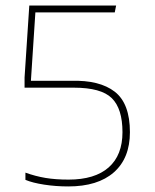

<svg xmlns="http://www.w3.org/2000/svg" viewBox="-20 -664 559 694"><path d="M449.6 -186.2Q449.6 -290 394.8 -332.5Q339.9 -375 237 -371.9H91.7L107.9 -619.2H394.8L399.7 -643.9H85.9L68.8 -384V-347.1H246.9Q345.8 -347.1 384.2 -309.1Q422.7 -271.1 422.7 -186.2Q422.7 -103 372.8 -58.9Q322.8 -14.8 228 -14.8Q180.8 -14.8 144.3 -20.9Q107.9 -27 71.9 -40V-13.9Q97.6 -3.1 139.6 3.4Q181.7 9.9 226.6 9.9Q333.6 9.9 391.6 -41.1Q449.6 -92.2 449.6 -186.2Z"/></svg>

Font: Arad-VF Thin Dots1
Style: Regular
Weight: 100
Designer: Mohammad Darvishi
Version: Version 1.000;August 30, 2024;FontCreator 15.0.0.2992 64-bit